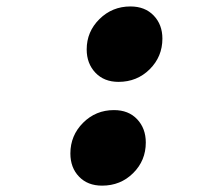

<svg xmlns="http://www.w3.org/2000/svg" viewBox="-20 -566 640 598"><path d="M349.1 -311Q304.2 -311 277.1 -339.6Q250 -368.2 250 -412.1Q250 -467.3 289.8 -506.6Q329.6 -545.9 386.2 -545.9Q431.6 -545.9 458.7 -517.6Q485.8 -489.3 485.8 -445.8Q485.8 -389.6 446.3 -350.3Q406.7 -311 349.1 -311ZM297.9 12.2Q252.9 12.2 226.1 -15.9Q199.2 -43.9 199.2 -87.9Q199.2 -144 238.8 -183.6Q278.3 -223.1 335 -223.1Q380.4 -223.1 407.2 -194.6Q434.1 -166 434.1 -122.1Q434.1 -65.9 394.8 -26.9Q355.5 12.2 297.9 12.2Z"/></svg>

Font: Office Code Pro D Bold Italic
Style: Regular
Weight: 700
Italic angle: -9°
Designer: Nathan Rutzky & Paul D. Hunt
Foundry: Adobe Systems Incorporated
Version: Version 1.004;PS 001.004;hotconv 1.0.70;makeotf.lib2.5.58329